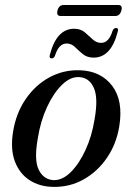

<svg xmlns="http://www.w3.org/2000/svg" viewBox="-20 -738 524 768"><path d="M298.5 -457Q383 -454.5 428.5 -395Q474 -335.5 457 -232Q445.5 -162 408 -107Q370.5 -52 314.8 -20.5Q259 11 192 9.5Q137.5 8.5 97.5 -17.8Q57.5 -44 39.2 -93.2Q21 -142.5 32.5 -212.5Q44.5 -286 83 -342Q121.5 -398 177.5 -428.5Q233.5 -459 298.5 -457ZM193.5 -17.5Q229 -16 262.8 -49.2Q296.5 -82.5 322 -138Q347.5 -193.5 358 -259Q373.5 -344.5 355.8 -385.5Q338 -426.5 298.5 -429.5Q263 -432.5 228.8 -399.5Q194.5 -366.5 168.2 -310Q142 -253.5 131.5 -186Q115.5 -98.5 134.8 -59.2Q154 -20 193.5 -17.5ZM354.5 -507.5Q328.5 -507.5 311.5 -521.5Q294.5 -535.5 280 -549.8Q265.5 -564 246.5 -564Q215 -564 200 -515.5Q196 -504.5 186.5 -504.5Q175.5 -504.5 179.5 -519Q206.5 -623 276.5 -623Q302.5 -623 319.2 -608.8Q336 -594.5 350.8 -580.5Q365.5 -566.5 384.5 -566.5Q416 -566.5 430.5 -615.5Q435 -626 444.5 -626Q455 -626 451 -611.5Q424.5 -507.5 354.5 -507.5ZM210 -696Q215.5 -718 234.5 -718H453Q471.5 -718 465.5 -696Q459.5 -674 441 -674H222.5Q204.5 -674 210 -696Z"/></svg>

Font: Fraunces 72pt S000
Style: Italic
Weight: 400
Italic angle: -16°
Version: Version 1.000; ttfautohint (v1.8.3)